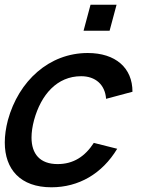

<svg xmlns="http://www.w3.org/2000/svg" viewBox="-21 -780 609 815"><path d="M333.7 -649.5H444.2L473.8 -760H363.3ZM197.2 15C313.2 15 412.6 -42.5 476.5 -148.5L377.2 -173.5C339.6 -115.5 290.6 -83.5 223.6 -83.5C148.5 -83.5 112.8 -126.7 112.8 -196.2C112.8 -218.3 116.4 -243.1 123.5 -270C153 -378 221 -456.5 323.5 -456.5C384 -456.5 425 -421 429.3 -360.5L541.3 -390.5C541.5 -492 469.4 -555 351.4 -555C187.9 -555 58.3 -437 12.5 -270C3.7 -236.3 -0.7 -204.4 -0.7 -175.1C-0.7 -61.2 65.6 15 197.2 15Z"/></svg>

Font: Manrope
Style: SemiBoldItalic
Weight: 600
Italic angle: -15°
Designer: Mikhail Sharanda
Foundry: Mikhail Sharanda
Version: Version 4.502;hotconv 1.0.109;makeotfexe 2.5.65596